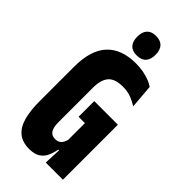

<svg xmlns="http://www.w3.org/2000/svg" viewBox="-259 -866 931 931"><g transform="rotate(45 206.5 -400.5)"><path d="M158.5 10.5Q111.5 10.5 83.2 -13.2Q55 -37 43 -81.8Q31 -126.5 31 -188.5V-426Q31 -539 82.2 -594.2Q133.5 -649.5 232 -649.5Q260 -649.5 284.2 -644.8Q308.5 -640 328 -632.2Q347.5 -624.5 359.5 -615.5L369.5 -492.5Q351.5 -504.5 325.8 -514.8Q300 -525 267.5 -525Q213 -525 190.2 -498.8Q167.5 -472.5 167.5 -418.5V-183Q167.5 -147 178.5 -129.8Q189.5 -112.5 214 -112.5Q228.5 -112.5 237.8 -118Q247 -123.5 252.8 -133.2Q258.5 -143 261.5 -155V-322.5L283.5 -269.5H218V-377H380V-87.5H261Q256 -60.5 245.8 -38.2Q235.5 -16 215 -2.8Q194.5 10.5 158.5 10.5ZM267 -106H380V0H262.5ZM206.5 -679Q175.5 -679 160 -696.2Q144.5 -713.5 144.5 -744.5V-747.5Q144.5 -778 160 -795.2Q175.5 -812.5 206.5 -812.5Q238 -812.5 253.8 -795.2Q269.5 -778 269.5 -747.5V-744.5Q269.5 -713.5 253.8 -696.2Q238 -679 206.5 -679Z"/></g></svg>

Font: Anek Latin Condensed
Style: Bold
Weight: 700
Width: 3
Designer: Yesha Goshar
Foundry: Ek Type
Version: Version 1.003